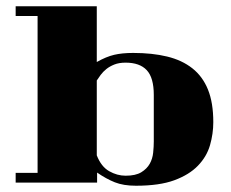

<svg xmlns="http://www.w3.org/2000/svg" viewBox="-20 -522 737 613"><path d="M30 -502H289V-324Q319 -341 344.5 -347Q370 -353 405 -353Q466 -353 513.5 -341.5Q561 -330 594 -304Q627 -278 644 -236Q661 -194 661 -132Q661 -95 650.5 -58.5Q640 -22 612 7Q584 36 536.5 53.5Q489 71 414 71Q374 71 346.5 60Q319 49 290 29V61H30V30H100V-471H30ZM289 -26Q303 10 328.5 24.5Q354 39 381 39Q413 39 431 28Q449 17 458 1Q467 -15 469 -34.5Q471 -54 471 -70V-219Q471 -274 448.5 -298Q426 -322 381 -322Q360 -322 345 -316Q330 -310 319.5 -301.5Q309 -293 301.5 -283Q294 -273 289 -265Z"/></svg>

Font: Cafe24 ClassicType
Style: Regular
Weight: 400
Designer: Cafe24 thkim, hmlim, mnelim & 4IR
Foundry: Cafe24
Version: Version 1.000